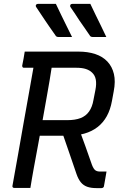

<svg xmlns="http://www.w3.org/2000/svg" viewBox="-20 -965 640 986"><path d="M267 -945Q282 -914 295 -886.5Q308 -859 321.5 -832.5Q335 -806 350 -775Q336 -775 326 -775Q316 -775 305.5 -775Q295 -775 280 -775Q274 -775 270 -777.5Q266 -780 265 -783Q246 -810 233.5 -828Q221 -846 211 -861Q201 -876 190 -892.5Q179 -909 165 -930Q162 -935 165 -940Q168 -945 174 -945Q194 -945 208 -945Q222 -945 235 -945Q248 -945 267 -945ZM444 -945Q459 -914 472 -886.5Q485 -859 498.5 -832.5Q512 -806 526 -775Q512 -775 502 -775Q492 -775 481.5 -775Q471 -775 456 -775Q450 -775 446 -777.5Q442 -780 441 -783Q423 -810 410 -828Q397 -846 387 -861Q377 -876 366.5 -892.5Q356 -909 341 -930Q339 -935 341.5 -940Q344 -945 351 -945Q371 -945 385 -945Q399 -945 412 -945Q425 -945 444 -945ZM383 -311Q401 -263 418 -215.5Q435 -168 452 -119Q460 -98 469 -91Q478 -84 494 -84Q500 -84 504.5 -84Q509 -84 513 -84H527Q524 -64 520.5 -46.5Q517 -29 514 -10Q514 -5 510 -2Q506 1 501 1Q496 1 489 1Q482 1 475 1Q447 1 427.5 -6Q408 -13 395 -29Q382 -45 373 -71Q354 -126 335.5 -180.5Q317 -235 298 -289ZM107 -700Q176 -700 245 -700Q314 -700 383 -700Q431 -700 469 -687.5Q507 -675 531.5 -649Q556 -623 565 -585Q574 -547 564 -496L555 -447Q547 -402 528.5 -368.5Q510 -335 481 -312.5Q452 -290 413.5 -279Q375 -268 327 -268Q287 -268 249 -268Q211 -268 173 -268L161 -262L177 -348Q214 -348 251.5 -348Q289 -348 326 -348Q366 -348 393.5 -358.5Q421 -369 437.5 -392.5Q454 -416 460 -452L470 -503Q476 -534 472 -556Q468 -578 453 -592Q441 -604 421.5 -610.5Q402 -617 373 -617Q328 -617 283 -617Q238 -617 193.5 -617Q149 -617 103 -617Q98 -617 96 -620Q94 -623 94 -628Q98 -646 101 -664Q104 -682 107 -700ZM136 0Q114 0 94.5 0Q75 0 53 0Q48 0 45.5 -3Q43 -6 44 -11Q59 -93 73 -173Q87 -253 101 -332.5Q115 -412 129.5 -492Q144 -572 158 -653H261L248 -635Q242 -594 235 -553.5Q228 -513 221 -473Q210 -411 199 -349.5Q188 -288 176.5 -226Q165 -164 153 -99Q148 -73 144 -48Q140 -23 136 0Z"/></svg>

Font: RecMonoLinear Nerd Font Mono
Style: Italic
Weight: 400
Italic angle: -10°
Monospace: yes
Version: Version 1.085; ttfautohint (v1.8.4.7-5d5b);Nerd Fonts 3.2.1